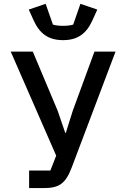

<svg xmlns="http://www.w3.org/2000/svg" viewBox="-20 -962 640 982"><path d="M128.9 0H202.4C280.5 0 314.6 -20.6 346.6 -104.8L571 -698.2H463.1L352.3 -396L316.4 -282H313.9L274.5 -396.7L147.7 -698.2H34.8L267.4 -165.8L237.6 -89.8H128.9ZM127.1 -913 152.7 -856.5C183.2 -789.8 227.6 -756.7 302.6 -756.7C377.1 -756.7 421.5 -789.8 452.1 -856.5L477.6 -913L391.3 -942.5L354.4 -836.3C342 -831.7 318.9 -829.9 302.6 -829.9C286.2 -829.9 262.8 -831.7 250.7 -836.3L213.4 -942.5Z"/></svg>

Font: Margiela Mono Medium
Style: Regular
Weight: 500
Designer: Mike Abbink, Paul van der Laan, Pieter van Rosmalen
Foundry: Bold Monday
Version: Version 2.003 2021